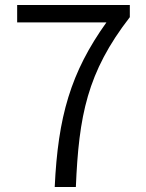

<svg xmlns="http://www.w3.org/2000/svg" viewBox="-20 -752 589 772"><path d="M200 0H285C297 -286 330 -461 502 -683V-732H49V-662H408C264 -461 213 -282 200 0Z"/></svg>

Font: Noto Sans CJK HK DemiLight
Style: Regular
Weight: 350
Designer: Ryoko NISHIZUKA 西塚涼子 (kana, bopomofo & ideographs); Paul D. Hunt (Latin, Greek & Cyrillic); Sandoll Communications 산돌커뮤니
Foundry: Adobe
Version: Version 2.004;hotconv 1.0.118;makeotfexe 2.5.65603